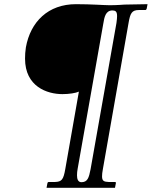

<svg xmlns="http://www.w3.org/2000/svg" viewBox="-20 -666 727 920"><path d="M473 144 596 -556C604 -602 611 -618 646 -618H676C680 -618 682 -621 683 -625L687 -646L576 -644C576 -644 541 -641 506 -641C479 -641 419 -646 344 -646C211 -646 126 -562 104 -439C101 -420 100 -402 100 -385C100 -251 206 -215 279 -215C311 -215 343 -220 358 -227L293 143C284 195 276 205 243 206H214C210 206 208 208 207 213L203 234H531L535 213C536 209 535 206 531 206H501C479 205 469 202 469 179C469 171 470 159 473 144ZM370 207C354 207 349 192 349 174C349 164 350 153 352 143L475 -553C480 -584 486 -616 519 -616C531 -615 541 -614 541 -589C541 -581 540 -570 538 -556L414 145C406 187 399 207 370 207Z"/></svg>

Font: Libertinus Serif
Style: Bold Italic
Weight: 700
Italic angle: -12°
Designer: Philipp H. Poll, Khaled Hosny
Foundry: Caleb Maclennan
Version: Version 7.050;RELEASE